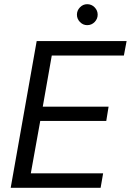

<svg xmlns="http://www.w3.org/2000/svg" viewBox="-20 -896 624 916"><path d="M31 0 155 -700H584L571 -631H227L184 -387H498L487 -319H172L127 -69H472L460 0ZM396 -776Q376 -776 361.5 -791Q347 -806 347 -826Q347 -846 361.5 -861Q376 -876 396 -876Q417 -876 431.5 -861Q446 -846 446 -826Q446 -806 431.5 -791Q417 -776 396 -776Z"/></svg>

Font: DM Sans 10pt
Style: Italic
Weight: 400
Italic angle: -10°
Version: Version 4.004;gftools[0.9.30]